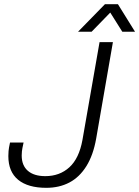

<svg xmlns="http://www.w3.org/2000/svg" viewBox="-20 -888 667 920"><path d="M202 12Q114 12 67 -26.5Q20 -65 20 -140Q20 -150 21 -164Q22 -178 28 -205H93Q86 -174 85 -162.5Q84 -151 84 -143Q84 -95 113.5 -69.5Q143 -44 197 -44Q266 -44 312.5 -86.5Q359 -129 375 -217L457 -686H521L441 -225Q427 -145 394 -92Q361 -39 312.5 -13.5Q264 12 202 12ZM354 -736 483 -868H545L627 -736H566L495 -849H529L419 -736Z"/></svg>

Font: Archivo SemiBold ExtraLight
Style: Italic
Weight: 250
Italic angle: -10°
Version: Version 2.001